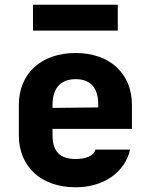

<svg xmlns="http://www.w3.org/2000/svg" viewBox="-20 -785 640 815"><path d="M120 -655H480V-765H120ZM301 10C420 10 511 -54 532 -150H385C379 -123 343 -110 301 -110C236 -110 203 -141 203 -210V-238H540V-340C540 -472 447 -560 301 -560C154 -560 60 -472 60 -340V-210C60 -78 154 10 301 10ZM203 -340C203 -408 235 -449 301 -449C366 -449 397 -410 397 -342V-329L203 -327Z"/></svg>

Font: JetBrains Mono ExtraBold
Style: Regular
Weight: 800
Monospace: yes
Designer: Philipp Nurullin, Konstantin Bulenkov
Foundry: JetBrains
Version: Version 2.305